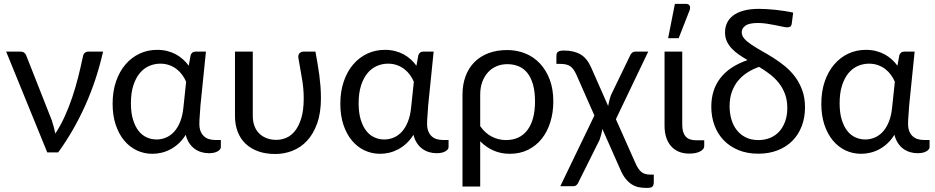

<svg xmlns="http://www.w3.org/2000/svg" viewBox="-20 -766 4698 965"><path d="M498 -506.5Q466 -364.5 408.5 -236.2Q351 -108 272.5 0H217.5L11 -506.5H84Q94.5 -506.5 101.8 -501Q109 -495.5 111.5 -488L240 -162Q246 -144.5 250.2 -127.8Q254.5 -111 258 -94.5Q284 -134 305 -180.2Q326 -226.5 342.8 -276Q359.5 -325.5 372.5 -376.8Q385.5 -428 396 -478.5Q398.5 -494 406 -500.2Q413.5 -506.5 423.5 -506.5Z M915.5 -355Q908 -373 896.2 -389.2Q884.5 -405.5 868.2 -418.2Q852 -431 831.2 -438.5Q810.5 -446 785.5 -446Q756 -446 729.2 -434.2Q702.5 -422.5 682.2 -398Q662 -373.5 650 -336Q638 -298.5 638 -247Q638 -199 648.5 -164.8Q659 -130.5 676.5 -108.2Q694 -86 717.5 -75.5Q741 -65 767 -65Q792 -65 814.8 -74.8Q837.5 -84.5 855.5 -104.2Q873.5 -124 885.8 -154.8Q898 -185.5 902 -227.5ZM1090 -62.5V-26.5Q1090 -15 1074 -5.5Q1058 4 1029.5 4Q1010 4 991.8 -1.5Q973.5 -7 958 -18.2Q942.5 -29.5 931 -47Q919.5 -64.5 913.5 -88.5Q897.5 -63 878 -45Q858.5 -27 836.8 -15.5Q815 -4 792 1.5Q769 7 746 7Q704 7 667.5 -10.2Q631 -27.5 604 -60Q577 -92.5 561.5 -139Q546 -185.5 546 -244.5Q546 -306.5 563.2 -356.8Q580.5 -407 610.8 -442.2Q641 -477.5 681.8 -496.5Q722.5 -515.5 770 -515.5Q797 -515.5 820.8 -509.5Q844.5 -503.5 864.2 -492.8Q884 -482 900.2 -467.2Q916.5 -452.5 928.5 -435.5L938 -488Q944 -506.5 962 -506.5H1015L987.5 -236Q986.5 -211.5 984.2 -187.8Q982 -164 982 -144Q982 -122 988 -106.8Q994 -91.5 1004.8 -81.5Q1015.5 -71.5 1029.8 -67Q1044 -62.5 1060.5 -62.5Z M1565.5 -506.5Q1571 -475 1576 -446.2Q1581 -417.5 1584.8 -389.2Q1588.5 -361 1590.8 -332Q1593 -303 1593 -271.5Q1593 -198.5 1574 -145.5Q1555 -92.5 1523.2 -58.5Q1491.5 -24.5 1450 -8.2Q1408.5 8 1364 8Q1316 8 1278.5 -5.2Q1241 -18.5 1214.8 -43.2Q1188.5 -68 1174.8 -103.5Q1161 -139 1161 -183.5V-506.5H1250.5V-183.5Q1250.5 -155 1259 -132.5Q1267.5 -110 1283.2 -94.8Q1299 -79.5 1320.8 -71.2Q1342.5 -63 1369.5 -63Q1394 -63 1418.5 -73.2Q1443 -83.5 1462.5 -107.8Q1482 -132 1494.2 -172Q1506.5 -212 1506.5 -271.5Q1506.5 -323 1497.2 -373.8Q1488 -424.5 1479.5 -476Q1478 -492.5 1486.5 -499.5Q1495 -506.5 1504.5 -506.5Z M2060 -355Q2052.5 -373 2040.8 -389.2Q2029 -405.5 2012.8 -418.2Q1996.5 -431 1975.8 -438.5Q1955 -446 1930 -446Q1900.5 -446 1873.8 -434.2Q1847 -422.5 1826.8 -398Q1806.5 -373.5 1794.5 -336Q1782.5 -298.5 1782.5 -247Q1782.5 -199 1793 -164.8Q1803.5 -130.5 1821 -108.2Q1838.5 -86 1862 -75.5Q1885.5 -65 1911.5 -65Q1936.5 -65 1959.2 -74.8Q1982 -84.5 2000 -104.2Q2018 -124 2030.2 -154.8Q2042.5 -185.5 2046.5 -227.5ZM2234.5 -62.5V-26.5Q2234.5 -15 2218.5 -5.5Q2202.5 4 2174 4Q2154.5 4 2136.2 -1.5Q2118 -7 2102.5 -18.2Q2087 -29.5 2075.5 -47Q2064 -64.5 2058 -88.5Q2042 -63 2022.5 -45Q2003 -27 1981.2 -15.5Q1959.5 -4 1936.5 1.5Q1913.5 7 1890.5 7Q1848.5 7 1812 -10.2Q1775.5 -27.5 1748.5 -60Q1721.5 -92.5 1706 -139Q1690.5 -185.5 1690.5 -244.5Q1690.5 -306.5 1707.8 -356.8Q1725 -407 1755.2 -442.2Q1785.5 -477.5 1826.2 -496.5Q1867 -515.5 1914.5 -515.5Q1941.5 -515.5 1965.2 -509.5Q1989 -503.5 2008.8 -492.8Q2028.5 -482 2044.8 -467.2Q2061 -452.5 2073 -435.5L2082.5 -488Q2088.5 -506.5 2106.5 -506.5H2159.5L2132 -236Q2131 -211.5 2128.8 -187.8Q2126.5 -164 2126.5 -144Q2126.5 -122 2132.5 -106.8Q2138.5 -91.5 2149.2 -81.5Q2160 -71.5 2174.2 -67Q2188.5 -62.5 2205 -62.5Z M2393.5 -132Q2419 -95.5 2452.8 -78.8Q2486.5 -62 2522.5 -62Q2593 -62 2631 -112.5Q2669 -163 2669 -256.5Q2669 -306 2658.8 -341.5Q2648.5 -377 2630.2 -399.8Q2612 -422.5 2586.2 -433Q2560.5 -443.5 2529.5 -443.5Q2501 -443.5 2476.2 -433.2Q2451.5 -423 2433.2 -403.2Q2415 -383.5 2404.2 -355Q2393.5 -326.5 2393.5 -290ZM2304.5 -290Q2304.5 -341.5 2320 -383Q2335.5 -424.5 2364.5 -453.8Q2393.5 -483 2435.2 -498.8Q2477 -514.5 2529.5 -514.5Q2577.5 -514.5 2619.8 -497.5Q2662 -480.5 2693.2 -447.5Q2724.5 -414.5 2742.8 -366.5Q2761 -318.5 2761 -256.5Q2761 -200.5 2746 -152.2Q2731 -104 2703 -68.8Q2675 -33.5 2634.2 -13.2Q2593.5 7 2542.5 7Q2497 7 2459.5 -9.8Q2422 -26.5 2393.5 -56V171.5H2304.5Z M3266 111.5V147.5Q3266 157 3264.2 163Q3262.5 169 3258.5 172.5Q3254.5 176 3247.2 177.2Q3240 178.5 3229 178.5Q3208.5 178.5 3190 174.8Q3171.5 171 3155 160.5Q3138.5 150 3123.8 131.5Q3109 113 3096.5 83L3007.5 -118Q3005 -102.5 3001.2 -88.2Q2997.5 -74 2993.5 -63L2886.5 151.5Q2884 158.5 2877.5 164.2Q2871 170 2859.5 170H2796L2967.5 -185.5L2876.5 -391.5Q2869.5 -406.5 2862.5 -416.5Q2855.5 -426.5 2846 -433Q2836.5 -439.5 2824 -442.2Q2811.5 -445 2794 -445H2776.5V-478.5Q2776.5 -485.5 2777 -491.5Q2777.5 -497.5 2780.8 -502Q2784 -506.5 2791.8 -509.2Q2799.5 -512 2814.5 -512Q2865 -512 2898 -492.5Q2931 -473 2951.5 -426L3036.5 -233.5Q3039 -248.5 3042.8 -262.5Q3046.5 -276.5 3050.5 -287.5L3147.5 -488Q3150.5 -495 3156.8 -500.8Q3163 -506.5 3174.5 -506.5H3238L3075.5 -167L3175 56.5Q3188 85.5 3203.8 98.5Q3219.5 111.5 3248 111.5Z M3320 -506.5H3409V-138.5Q3409 -100.5 3425.5 -80.8Q3442 -61 3478.5 -61H3519.5V-33Q3519.5 -23.5 3513.5 -16.2Q3507.5 -9 3497.2 -4Q3487 1 3473.5 3.5Q3460 6 3444.5 6Q3414 6 3390.8 -4Q3367.5 -14 3351.8 -32.5Q3336 -51 3328 -76.8Q3320 -102.5 3320 -133.5ZM3338 -574 3372 -746.5H3427.5Q3441 -746.5 3446 -737.8Q3451 -729 3446 -714.5L3391 -574Z M3791.5 -62Q3823.5 -62 3850.5 -73Q3877.5 -84 3896.5 -105Q3915.5 -126 3926.2 -155.8Q3937 -185.5 3937 -223Q3937 -263.5 3925 -294.8Q3913 -326 3893.2 -350.5Q3873.5 -375 3848 -394.2Q3822.5 -413.5 3795 -430Q3765.5 -419.5 3738.8 -403Q3712 -386.5 3691.5 -362.5Q3671 -338.5 3659 -306.2Q3647 -274 3647 -232Q3647 -197.5 3655.8 -166.8Q3664.5 -136 3682.5 -112.8Q3700.5 -89.5 3727.8 -75.8Q3755 -62 3791.5 -62ZM3959.5 -648.5Q3958 -636.5 3952.2 -632.5Q3946.5 -628.5 3935 -628.5Q3928.5 -628.5 3913 -632Q3897.5 -635.5 3877 -639.5Q3856.5 -643.5 3833.8 -647Q3811 -650.5 3790 -650.5Q3745 -650.5 3726.5 -637Q3708 -623.5 3708 -604Q3708 -586 3721.8 -570.8Q3735.5 -555.5 3757.8 -540.8Q3780 -526 3808.5 -510Q3837 -494 3867 -475.2Q3897 -456.5 3925.5 -433Q3954 -409.5 3976.2 -379.8Q3998.5 -350 4012.2 -312.2Q4026 -274.5 4026 -226.5Q4026 -174.5 4009.5 -131.8Q3993 -89 3962.5 -58.2Q3932 -27.5 3888.5 -10.5Q3845 6.5 3791.5 6.5Q3735 6.5 3691 -11.8Q3647 -30 3616.8 -61.8Q3586.5 -93.5 3570.8 -136.5Q3555 -179.5 3555 -229.5Q3555 -314.5 3600.5 -373.5Q3646 -432.5 3737 -464Q3714 -477.5 3693.5 -491.8Q3673 -506 3657.5 -522.5Q3642 -539 3633 -558.8Q3624 -578.5 3624 -603.5Q3624 -628.5 3633.8 -650Q3643.5 -671.5 3664.2 -687.5Q3685 -703.5 3717.5 -712.5Q3750 -721.5 3795.5 -721.5Q3812.5 -721.5 3834.2 -720.2Q3856 -719 3878.8 -716.5Q3901.5 -714 3924.2 -710.5Q3947 -707 3966.5 -702.5Z M4477.5 -355Q4470 -373 4458.2 -389.2Q4446.5 -405.5 4430.2 -418.2Q4414 -431 4393.2 -438.5Q4372.5 -446 4347.5 -446Q4318 -446 4291.2 -434.2Q4264.5 -422.5 4244.2 -398Q4224 -373.5 4212 -336Q4200 -298.5 4200 -247Q4200 -199 4210.5 -164.8Q4221 -130.5 4238.5 -108.2Q4256 -86 4279.5 -75.5Q4303 -65 4329 -65Q4354 -65 4376.8 -74.8Q4399.5 -84.5 4417.5 -104.2Q4435.5 -124 4447.8 -154.8Q4460 -185.5 4464 -227.5ZM4652 -62.5V-26.5Q4652 -15 4636 -5.5Q4620 4 4591.5 4Q4572 4 4553.8 -1.5Q4535.5 -7 4520 -18.2Q4504.5 -29.5 4493 -47Q4481.5 -64.5 4475.5 -88.5Q4459.5 -63 4440 -45Q4420.5 -27 4398.8 -15.5Q4377 -4 4354 1.5Q4331 7 4308 7Q4266 7 4229.5 -10.2Q4193 -27.5 4166 -60Q4139 -92.5 4123.5 -139Q4108 -185.5 4108 -244.5Q4108 -306.5 4125.2 -356.8Q4142.5 -407 4172.8 -442.2Q4203 -477.5 4243.8 -496.5Q4284.5 -515.5 4332 -515.5Q4359 -515.5 4382.8 -509.5Q4406.5 -503.5 4426.2 -492.8Q4446 -482 4462.2 -467.2Q4478.5 -452.5 4490.5 -435.5L4500 -488Q4506 -506.5 4524 -506.5H4577L4549.5 -236Q4548.5 -211.5 4546.2 -187.8Q4544 -164 4544 -144Q4544 -122 4550 -106.8Q4556 -91.5 4566.8 -81.5Q4577.5 -71.5 4591.8 -67Q4606 -62.5 4622.5 -62.5Z"/></svg>

Font: Lato 2
Style: Regular
Weight: 400
Designer: Lukasz Dziedzic with Adam Twardoch and Botio Nikoltchev
Foundry: tyPoland Lukasz Dziedzic
Version: Version 2.015; 2015-08-06; http://www.latofonts.com/